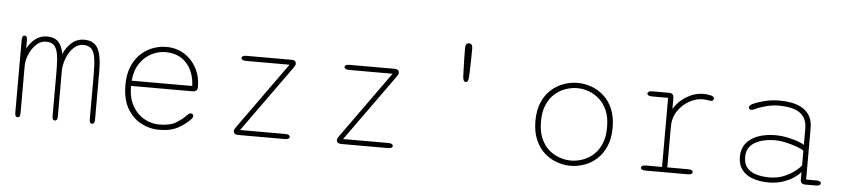

<svg xmlns="http://www.w3.org/2000/svg" viewBox="-42 -902 5035 1149"><g transform="rotate(5 2476.0 -327.5)"><path d="M307 9.5Q299.5 9.5 295.5 3.8Q291.5 -2 291.5 -16V-287.5Q291.5 -348 285.5 -385Q279.5 -422 262.8 -439Q246 -456 213.5 -456Q181 -456 155 -430.8Q129 -405.5 114 -369.5Q99 -333.5 99 -300V-16Q99 9.5 83.5 9.5Q67.5 9.5 67.5 -16V-454.5Q67.5 -481 83.5 -481Q91 -481 95 -474.8Q99 -468.5 99 -454.5V-404Q117 -439.5 147 -463.5Q177 -487.5 217.5 -487.5Q260.5 -487.5 284.2 -464.5Q308 -441.5 317 -391Q334 -431.5 365.5 -459.5Q397 -487.5 441 -487.5Q499 -487.5 522.8 -444.8Q546.5 -402 546.5 -306.5V-16Q546.5 9.5 531 9.5Q515 9.5 515 -16V-287.5Q515 -348 509 -385Q503 -422 486.5 -439Q470 -456 437.5 -456Q404.5 -456 378.5 -430Q352.5 -404 337.8 -364.8Q323 -325.5 323 -286V-16Q323 -2 318.8 3.8Q314.5 9.5 307 9.5Z M932 10.5Q876.5 10.5 825.5 -16Q774.5 -42.5 742 -97.8Q709.5 -153 709.5 -239Q709.5 -304.5 729.5 -351.5Q749.5 -398.5 782.5 -428.8Q815.5 -459 855 -473.2Q894.5 -487.5 933 -487.5Q995.5 -487.5 1042.8 -457.5Q1090 -427.5 1116.5 -377.2Q1143 -327 1143 -265Q1143 -251 1135.2 -243.8Q1127.5 -236.5 1114 -236.5H743Q743.5 -164 770.8 -116.2Q798 -68.5 841.2 -44.8Q884.5 -21 932 -21Q996 -21 1033 -43.8Q1070 -66.5 1091 -89.5Q1097.5 -96.5 1102.8 -100.2Q1108 -104 1114 -104Q1120 -104 1125 -100.2Q1130 -96.5 1130 -90Q1130 -85 1127.5 -79.8Q1125 -74.5 1119.5 -69Q1095 -42 1050 -15.8Q1005 10.5 932 10.5ZM744.5 -268H1108.5Q1105 -353.5 1058 -404.8Q1011 -456 931 -456Q890 -456 849.2 -435.8Q808.5 -415.5 779.5 -374Q750.5 -332.5 744.5 -268Z M1380 -21.5Q1380 -27.5 1382.8 -32.8Q1385.5 -38 1391.5 -46.5L1677.5 -445.5H1416Q1402 -445.5 1394.8 -449.8Q1387.5 -454 1387.5 -461Q1387.5 -468 1394.8 -472Q1402 -476 1416 -476H1685.5Q1699.5 -476 1706.8 -470.8Q1714 -465.5 1714 -454Q1714 -449 1711.5 -443.8Q1709 -438.5 1703 -430L1416.5 -30.5H1687.5Q1701.5 -30.5 1708.8 -26.5Q1716 -22.5 1716 -15Q1716 -8 1708.8 -4Q1701.5 0 1687.5 0H1408.5Q1394.5 0 1387.2 -5.5Q1380 -11 1380 -21.5Z M1999 -21.5Q1999 -27.5 2001.8 -32.8Q2004.5 -38 2010.5 -46.5L2296.5 -445.5H2035Q2021 -445.5 2013.8 -449.8Q2006.5 -454 2006.5 -461Q2006.5 -468 2013.8 -472Q2021 -476 2035 -476H2304.5Q2318.5 -476 2325.8 -470.8Q2333 -465.5 2333 -454Q2333 -449 2330.5 -443.8Q2328 -438.5 2322 -430L2035.5 -30.5H2306.5Q2320.5 -30.5 2327.8 -26.5Q2335 -22.5 2335 -15Q2335 -8 2327.8 -4Q2320.5 0 2306.5 0H2027.5Q2013.5 0 2006.2 -5.5Q1999 -11 1999 -21.5Z M2736.5 -434.5Q2728.5 -434.5 2724.5 -441.8Q2720.5 -449 2719.5 -462.5Q2719 -473 2717.8 -503.8Q2716.5 -534.5 2715.8 -571.5Q2715 -608.5 2715 -637.5Q2715 -652 2720.2 -659.2Q2725.5 -666.5 2736.5 -666.5Q2747.5 -666.5 2752.8 -659.2Q2758 -652 2758 -637.5Q2758 -607 2757.2 -570.2Q2756.5 -533.5 2755.5 -503.2Q2754.5 -473 2753.5 -462.5Q2752.5 -449 2748.5 -441.8Q2744.5 -434.5 2736.5 -434.5Z M3405 10.5Q3363 10.5 3322 -4Q3281 -18.5 3247 -49Q3213 -79.5 3192.8 -126.8Q3172.5 -174 3172.5 -239Q3172.5 -304 3192.8 -351Q3213 -398 3247 -428.2Q3281 -458.5 3322 -473Q3363 -487.5 3405 -487.5Q3446.5 -487.5 3487.5 -473Q3528.5 -458.5 3562.2 -428.2Q3596 -398 3616.2 -351Q3636.5 -304 3636.5 -239Q3636.5 -174 3616.2 -126.8Q3596 -79.5 3562.2 -49Q3528.5 -18.5 3487.5 -4Q3446.5 10.5 3405 10.5ZM3405 -21Q3438 -21 3472.5 -32.5Q3507 -44 3536.8 -69.5Q3566.5 -95 3584.8 -136.8Q3603 -178.5 3603 -239Q3603 -298.5 3584.8 -339.8Q3566.5 -381 3536.8 -406.8Q3507 -432.5 3472.5 -444.2Q3438 -456 3405 -456Q3372 -456 3337 -444.2Q3302 -432.5 3272.2 -406.8Q3242.5 -381 3224.2 -339.8Q3206 -298.5 3206 -239Q3206 -178.5 3224.2 -136.8Q3242.5 -95 3272.2 -69.5Q3302 -44 3337 -32.5Q3372 -21 3405 -21Z M3983 -30.5H4108Q4122 -30.5 4129.2 -26.5Q4136.5 -22.5 4136.5 -15Q4136.5 -8 4129.2 -4Q4122 0 4108 0H3854.5Q3840.5 0 3833.2 -4Q3826 -8 3826 -15Q3826 -22.5 3833.2 -26.5Q3840.5 -30.5 3854.5 -30.5H3951.5V-445.5H3854.5Q3840.5 -445.5 3833.2 -449.8Q3826 -454 3826 -461Q3826 -468 3833.2 -472Q3840.5 -476 3854.5 -476H3954.5Q3968.5 -476 3975.8 -468.8Q3983 -461.5 3983 -447.5V-381.5Q4011 -429 4059.8 -458.2Q4108.5 -487.5 4161 -487.5Q4185 -487.5 4205 -482.5Q4225 -477.5 4225 -464.5Q4225 -457.5 4220.2 -453.8Q4215.5 -450 4207.5 -450Q4205 -450 4201 -450.5Q4197 -451 4191.5 -452Q4184 -453.5 4175.2 -454.2Q4166.5 -455 4158.5 -455Q4118.5 -455 4077.8 -432.2Q4037 -409.5 4010 -369Q3983 -328.5 3983 -275Z M4814 0Q4800 0 4792.8 -6.8Q4785.5 -13.5 4785.5 -26V-73.5Q4774 -57.5 4746.8 -38.8Q4719.5 -20 4680.5 -6.8Q4641.5 6.5 4594.5 6.5Q4541.5 6.5 4499.8 -8Q4458 -22.5 4434 -53.2Q4410 -84 4410 -133.5Q4410 -179 4434.8 -211.5Q4459.5 -244 4505.5 -261.5Q4551.5 -279 4614.5 -279Q4646 -279 4681 -272Q4716 -265 4744.5 -255Q4773 -245 4785.5 -235.5V-331Q4785.5 -373.5 4769.5 -398.8Q4753.5 -424 4727.5 -436.5Q4701.5 -449 4671.8 -453Q4642 -457 4614 -457Q4579 -457 4538.8 -446.5Q4498.5 -436 4474.5 -423.5Q4468.5 -420.5 4463 -418.8Q4457.5 -417 4453.5 -417Q4446 -417 4442 -421.8Q4438 -426.5 4438 -431.5Q4438 -437 4443 -442.2Q4448 -447.5 4457.5 -452.5Q4484 -465.5 4527.8 -476.5Q4571.5 -487.5 4620.5 -487.5Q4652.5 -487.5 4686.8 -481.5Q4721 -475.5 4750.5 -459.8Q4780 -444 4798.5 -414.8Q4817 -385.5 4817 -339V-30.5H4878Q4892 -30.5 4899.2 -26.5Q4906.5 -22.5 4906.5 -15Q4906.5 -8 4899.2 -4Q4892 0 4878 0ZM4785.5 -201Q4771.5 -211.5 4740.5 -222.5Q4709.5 -233.5 4675.2 -241Q4641 -248.5 4615.5 -248.5Q4535 -248.5 4488.2 -219.2Q4441.5 -190 4441.5 -133.5Q4441.5 -92 4462.5 -68Q4483.5 -44 4518.8 -34Q4554 -24 4596.5 -24Q4643 -24 4681.5 -39.5Q4720 -55 4747 -76Q4774 -97 4785.5 -112.5Z"/></g></svg>

Font: Sono Monospace ExtraLight
Style: Regular
Weight: 250
Version: Version 2.112